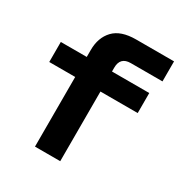

<svg xmlns="http://www.w3.org/2000/svg" viewBox="-168 -834 901 955"><g transform="rotate(30 283.0 -356.5)"><path d="M169 0V-400H20V-515H169V-555Q169 -626 210 -669.5Q251 -713 338 -713H556V-598H374Q314 -598 314 -537V-515H528V-400H314V0Z"/></g></svg>

Font: Zen Dots
Style: Regular
Weight: 400
Designer: Yoshimichi Ohira
Foundry: A-1 Corp ZenFonts
Version: Version 1.000; ttfautohint (v1.8.3)